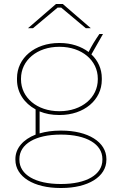

<svg xmlns="http://www.w3.org/2000/svg" viewBox="-20 -740 594 960"><path d="M434 -599 294 -720H260L120 -599H145L268 -702H286L409 -599ZM65 -341C65 -277 101 -224 158 -193V-67C96 -43 57 1 57 55V59C57 144 149 200 282 200H287C420 200 512 144 512 59V55C512 -30 420 -87 287 -87H282C244 -87 208 -82 178 -73V-183C207 -171 239 -165 275 -165H279C400 -165 489 -240 489 -341V-349C489 -396 470 -437 437 -468L495 -570H477C453 -535 439 -512 423 -480C386 -508 336 -525 279 -525H275C154 -525 65 -450 65 -349ZM85 -347C85 -438 165 -506 276 -506H278C389 -506 469 -438 469 -347V-343C469 -252 389 -184 278 -184H276C165 -184 85 -252 85 -343ZM77 55C77 -20 158 -67 283 -67H286C411 -67 492 -20 492 55V59C492 134 411 180 286 180H283C158 180 77 134 77 59Z"/></svg>

Font: Fixel Display Thin
Style: Regular
Weight: 100
Designer: AlfaBravo + MacPaw
Foundry: Kyrylo Tkachov, Marchela Mozhyna, Serhii Makarenko, Maria Weinstein, Zakhar Kryvoshyya
Version: Version 1.211